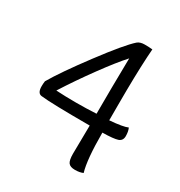

<svg xmlns="http://www.w3.org/2000/svg" viewBox="-162 -788 859 914"><g transform="rotate(30 267.5 -331.5)"><path d="M115 -273Q167 -270 224.5 -270Q282 -270 336 -273Q336 -408 339 -579Q297 -533 233 -445.5Q169 -358 115 -273ZM331 -661Q345 -673 370 -673Q395 -673 413 -671Q413 -668 410 -627Q404 -520 404 -365V-276Q478 -282 502 -293Q510 -275 510 -250Q510 -225 488.5 -217.5Q467 -210 405 -209Q405 -61 424 2Q406 10 380 10Q354 10 344 -3Q334 -16 334 -52Q334 -88 336 -208Q124 -208 67 -215Q44 -218 44 -256Q44 -270 46 -284Q89 -358 188 -490Q287 -622 331 -661Z"/></g></svg>

Font: Overlock
Style: Regular
Weight: 400
Designer: Dario Muhafara
Foundry: Dario Manuel Muhafara
Version: Version 1.002